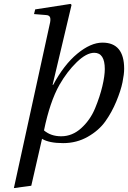

<svg xmlns="http://www.w3.org/2000/svg" viewBox="-20 -720 655 982"><path d="M51 242 234 -595Q240 -618 236.5 -630Q233 -642 216 -643L154 -648L160 -672L341 -700L346 -695L249 -286H252Q307 -389 375.5 -445.5Q444 -502 504 -502Q615 -502 615 -368Q615 -341 606.5 -299Q598 -257 575 -201.5Q552 -146 519 -99.5Q486 -53 429 -20.5Q372 12 303 12Q231 12 195 -10L140 230ZM205 -53Q240 -23 293 -23Q350 -23 396 -65Q442 -107 466.5 -166.5Q491 -226 503.5 -279Q516 -332 516 -367Q516 -450 462 -450Q422 -450 372.5 -402Q323 -354 284 -286Q235 -199 205 -53Z"/></svg>

Font: Heuristica
Style: Italic
Weight: 400
Italic angle: -13°
Version: Version 1.0.2